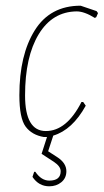

<svg xmlns="http://www.w3.org/2000/svg" viewBox="-20 -476 364 674"><path d="M263 -456 319 -437 324 -430 318 -416 313 -413Q276 -436 249 -436Q164 -435 116 -356Q68 -277 68 -141Q68 -16 141 -16Q214 -16 266 -118H272L281 -105Q234 -20 167 0L149 55L180 75Q213 96 213 125Q213 149 195.5 163.5Q178 178 153 178Q116 178 94 145L100 127H104Q125 158 153 158Q193 158 193 125Q193 108 169 92L126 64L145 5H134Q92 -2 70 -31.5Q48 -61 48 -142Q48 -283 102 -369.5Q156 -456 263 -456Z"/></svg>

Font: Alegreya Sans SC Thin
Style: Italic
Weight: 100
Italic angle: -7°
Designer: Juan Pablo del Peral
Foundry: Huerta Tipografica
Version: Version 2.007